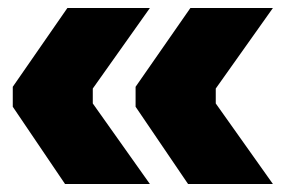

<svg xmlns="http://www.w3.org/2000/svg" viewBox="-20 -503 726 484"><path d="M357.9 -39.1H144L12.2 -233.9V-284.2L149.9 -482.9H357.9L213.9 -279.8V-242.2ZM668 -39.1H454.1L321.8 -233.9V-284.2L460 -482.9H668L523.9 -279.8V-242.2Z"/></svg>

Font: Sora ExtraBold
Style: Regular
Weight: 800
Designer: Jonathan Barnbrook, Julián Moncada
Foundry: Barnbrook Fonts
Version: Version 2.000